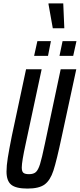

<svg xmlns="http://www.w3.org/2000/svg" viewBox="-20 -1092 466 1120"><path d="M18 -91Q18 -125 25.5 -172Q33 -219 49 -299L132 -688H223L130 -254Q107 -149 107 -115Q107 -92 116.5 -84Q126 -76 149 -76Q176 -76 189.5 -88.5Q203 -101 213.5 -134.5Q224 -168 242 -254L334 -688H425L341 -299Q310 -153 291.5 -96.5Q273 -40 240.5 -16Q208 8 140 8Q73 8 45.5 -14.5Q18 -37 18 -91ZM179 -766 198 -852H277L260 -766ZM327 -766 345 -852H426L407 -766ZM288 -927 263 -1067V-1072H349L355 -932V-927Z"/></svg>

Font: Saira Ultra Condensed SemiBold
Style: Italic
Weight: 600
Width: 1
Italic angle: -12°
Designer: Hector Gatti with collaboration of the Omnibus-Type team
Foundry: Omnibus-Type
Version: Version 1.001; ttfautohint (v1.8)